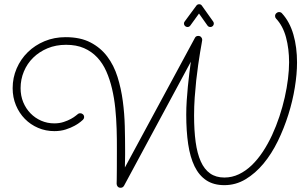

<svg xmlns="http://www.w3.org/2000/svg" viewBox="-20 -845 1432 897"><path d="M559.6 22.5Q554.2 32.2 543.5 32.2Q534.7 32.2 529.8 26.6Q524.9 21 524.9 13.2Q524.9 12.2 525.4 -7.1Q525.9 -26.4 525.9 -59.1Q525.9 -100.6 526.1 -147.5Q526.4 -194.3 524.9 -242.7Q523.4 -291 518.6 -338.9Q513.7 -386.7 503.4 -430.4Q493.2 -474.1 476.6 -511.7Q460 -549.3 434.1 -576.9Q408.2 -604.5 372.6 -620.1Q336.9 -635.7 288.6 -635.7Q241.2 -635.7 202.1 -619.4Q163.1 -603 135 -575.4Q106.9 -547.9 91.6 -511Q76.2 -474.1 76.2 -433.1Q76.2 -397.5 88.6 -367.4Q101.1 -337.4 122.6 -315.4Q144 -293.5 172.6 -281Q201.2 -268.6 233.4 -268.6Q257.3 -268.6 277.3 -275.1Q297.4 -281.7 311.5 -289.6Q325.7 -297.4 333.5 -304Q341.3 -310.5 341.8 -310.5Q347.2 -315.9 355 -315.9Q362.3 -315.9 367.7 -310.8Q373 -305.7 373 -298.3Q373 -291 367.7 -285.6Q366.7 -284.7 356.7 -276.1Q346.7 -267.6 329.1 -257.8Q311.5 -248 287.4 -240.2Q263.2 -232.4 233.9 -232.4Q193.4 -232.4 158 -247.6Q122.6 -262.7 96.2 -289.6Q69.8 -316.4 54.4 -353.3Q39.1 -390.1 39.1 -433.1Q39.1 -481.9 57.9 -525.4Q76.7 -568.8 109.9 -601.3Q143.1 -633.8 188.2 -652.6Q233.4 -671.4 286.6 -671.4Q355.5 -671.4 402.8 -646.7Q450.2 -622.1 481.2 -580.8Q512.2 -539.6 529.1 -485.6Q545.9 -431.6 553.7 -373Q561.5 -314.5 563 -255.1Q564.5 -195.8 564.5 -143.6Q564.5 -133.8 564.5 -122.6Q564.5 -111.3 564.2 -100.1Q564 -88.9 563.7 -78.9Q563.5 -68.8 563.5 -62.5L890.6 -668Q895 -677.2 906.2 -677.2Q914.6 -677.2 919.7 -671.6Q924.8 -666 924.8 -658.7Q924.8 -656.2 921.9 -640.9Q918.9 -625.5 914.8 -600.1Q910.6 -574.7 905.8 -541.3Q900.9 -507.8 896.7 -469.2Q892.6 -430.7 889.6 -388.9Q886.7 -347.2 886.7 -305.7Q886.7 -235.8 894 -181.9Q901.4 -127.9 918 -90.8Q934.6 -53.7 961.7 -34.7Q988.8 -15.6 1028.3 -15.6Q1064 -15.6 1096.2 -31Q1128.4 -46.4 1156.2 -73.2Q1184.1 -100.1 1208 -136.2Q1231.9 -172.4 1251.2 -214.1Q1270.5 -255.9 1285.4 -300.8Q1300.3 -345.7 1310.3 -390.1Q1320.3 -434.6 1325.4 -476.6Q1330.6 -518.6 1330.6 -553.7Q1330.6 -617.2 1316.2 -670.7Q1301.8 -724.1 1270 -757.8Q1265.1 -762.7 1265.1 -770Q1265.1 -777.8 1270.8 -783.2Q1276.4 -788.6 1283.7 -788.6Q1292 -788.6 1296.9 -783.2Q1315.4 -763.2 1328.9 -738Q1342.3 -712.9 1350.8 -683.3Q1359.4 -653.8 1363.5 -621.1Q1367.7 -588.4 1367.7 -553.2Q1367.7 -499.5 1357.4 -436.3Q1347.2 -373 1327.1 -309.3Q1307.1 -245.6 1278.1 -186Q1249 -126.5 1211.2 -80.8Q1173.3 -35.2 1127.4 -7.6Q1081.5 20 1028.3 20Q978 20 943.8 -2.7Q909.7 -25.4 888.9 -68.1Q868.2 -110.8 859.1 -171.9Q850.1 -232.9 850.1 -309.6Q850.1 -341.3 852.3 -375Q854.5 -408.7 857.7 -440.9Q860.8 -473.1 864.5 -502.9Q868.2 -532.7 871.6 -556.6ZM976.1 -744.1Q979 -739.7 979 -734.9Q979 -728.5 974.4 -723.6Q969.7 -718.8 962.9 -718.8Q954.6 -718.8 949.7 -725.1L909.7 -781.7L868.7 -725.1Q863.8 -718.8 856 -718.8Q849.1 -718.8 844.2 -723.6Q839.4 -728.5 839.4 -734.9Q839.4 -740.7 842.8 -744.6L897.5 -818.8Q902.3 -825.2 910.6 -825.2Q918.9 -825.2 923.3 -818.4Z"/></svg>

Font: Sacramento
Style: Regular
Weight: 400
Designer: Astigmatic (AOETI)
Foundry: Astigmatic (AOETI)
Version: Version 1.000